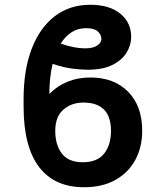

<svg xmlns="http://www.w3.org/2000/svg" viewBox="-20 -780 698 810"><path d="M361.2 -453.1Q460.9 -453.1 520.4 -393.1Q579.9 -333.1 579.9 -228Q579.9 -159.1 550.8 -105.3Q521.7 -51.5 466.8 -20.8Q411.9 9.9 334.5 9.9Q209.5 9.9 144.5 -76Q79.5 -161.9 79.5 -330.6V-362.2Q79.5 -484.7 113.6 -573.9Q147.7 -663 210.9 -711.5Q274.1 -759.9 361.2 -759.9Q441.4 -759.9 487.4 -722.5Q533.4 -685 533.4 -624.3Q533.4 -589.8 514 -558.1Q494.7 -526.3 454.2 -506Q413.7 -485.8 350.5 -485.8Q320 -485.8 283.2 -490.8Q246.4 -495.7 202.1 -510.7Q188.2 -453.5 188.2 -383.5Q220.9 -417.3 264.6 -435.2Q308.2 -453.1 361.2 -453.1ZM331.7 -347.3Q282 -347.3 247.5 -317.6Q213.1 -288 213.1 -228Q213.1 -168 241.3 -131.7Q269.5 -95.5 329.5 -95.5Q389.9 -95.5 419 -131.7Q448.2 -168 448.2 -228Q448.2 -347.3 331.7 -347.3ZM236.2 -596.2Q264.2 -585.9 290.7 -581Q317.1 -576 338.8 -576Q372.2 -576 389.9 -587.9Q407.7 -599.8 407.7 -615.1Q407.7 -633.9 392.4 -647.5Q377.1 -661.2 343.4 -661.2Q308.2 -661.2 281.6 -643.8Q255 -626.4 236.2 -596.2Z"/></svg>

Font: Inter UI Semi Bold
Style: Regular
Weight: 600
Designer: Rasmus Andersson
Foundry: rsms
Version: 3.2;8d6f07862